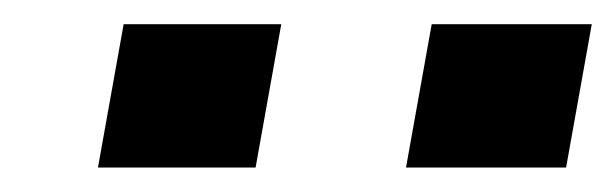

<svg xmlns="http://www.w3.org/2000/svg" viewBox="-20 -741 504 157"><path d="M60.1 -604 81.1 -721.2H210L189 -604ZM312 -604 333 -721.2H463.9L442.9 -604Z"/></svg>

Font: Archivo Expanded SemiBold
Style: Italic
Weight: 600
Width: 7
Italic angle: -10°
Designer: Hector Gatti
Foundry: Omnibus-Type
Version: Version 2.001